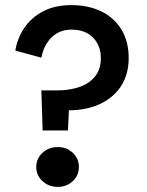

<svg xmlns="http://www.w3.org/2000/svg" viewBox="-20 -725 575 752"><path d="M147 -214 142 -371H205Q253 -371 291.5 -384.5Q330 -398 352.5 -426Q375 -454 375 -498Q375 -546 344.5 -577.5Q314 -609 260 -609Q214 -609 183 -579.5Q152 -550 142 -499L40 -527Q48 -575 75 -615.5Q102 -656 148.5 -680.5Q195 -705 259 -705Q326 -705 376.5 -680.5Q427 -656 455.5 -609.5Q484 -563 484 -498Q484 -433 453.5 -387Q423 -341 370 -317Q317 -293 250 -293L246 -214ZM206 7Q171 7 146.5 -15.5Q122 -38 122 -71Q122 -104 146.5 -126.5Q171 -149 206 -149Q241 -149 265 -126.5Q289 -104 289 -71Q289 -38 265 -15.5Q241 7 206 7Z"/></svg>

Font: Parkinsans Medium
Style: Regular
Weight: 500
Designer: Red Stone, Indian Type Foundry
Foundry: Indian Type Foundry
Version: Version 1.000